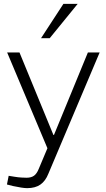

<svg xmlns="http://www.w3.org/2000/svg" viewBox="-20 -767 550 996"><path d="M121 209Q108 209 89.5 206Q71 203 47 198L16 190L25 145L56 150Q74 153 91 154Q108 155 118 155Q142 155 156.5 144.5Q171 134 181 109L226 2L17 -495H81L257 -67H260L436 -495H497L231 134Q216 172 189.5 190.5Q163 209 121 209ZM193 -569 309 -747H383L238 -569Z"/></svg>

Font: REM ExtraLight
Style: Regular
Weight: 250
Designer: Octavio Pardo
Foundry: Ashler Design
Version: Version 1.005;gftools[0.9.28]